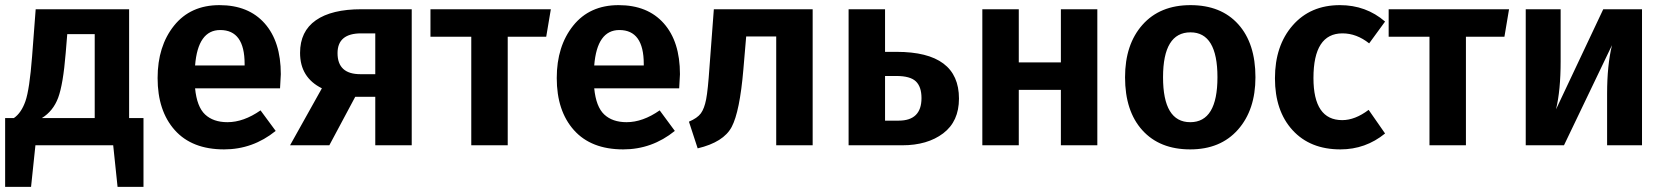

<svg xmlns="http://www.w3.org/2000/svg" viewBox="-20 -566 6487 748"><path d="M349 -433H242L236 -360Q226 -237 206.5 -185Q187 -133 143 -106H349ZM539 -106V162H438L421 0H118L101 162H0V-106H34Q63 -126 79 -171.5Q95 -217 105 -346L119 -530H483V-106Z M933 -311V-317Q933 -449 838 -449Q751 -449 740 -311ZM1074 -277Q1074 -267 1071 -222H740Q747 -150 779 -120Q811 -90 866 -90Q929 -90 995 -136L1054 -56Q965 16 853 16Q728 16 661 -59Q594 -134 594 -262Q594 -386 658 -466Q722 -546 835 -546Q948 -546 1011 -475Q1074 -404 1074 -277Z M1442 -277V-436H1387Q1295 -436 1295 -359Q1295 -277 1384 -277ZM1584 -530V0H1442V-189H1364L1263 0H1110L1234 -222Q1149 -264 1149 -360Q1149 -444 1210.5 -487Q1272 -530 1388 -530Z M2108 -423H1958V0H1816V-423H1657V-530H2126Z M2488 -311V-317Q2488 -449 2393 -449Q2306 -449 2295 -311ZM2629 -277Q2629 -267 2626 -222H2295Q2302 -150 2334 -120Q2366 -90 2421 -90Q2484 -90 2550 -136L2609 -56Q2520 16 2408 16Q2283 16 2216 -59Q2149 -134 2149 -262Q2149 -386 2213 -466Q2277 -546 2390 -546Q2503 -546 2566 -475Q2629 -404 2629 -277Z M3146 -530V0H3004V-424H2887L2876 -295Q2862 -131 2830.5 -71.5Q2799 -12 2698 12L2664 -92Q2697 -106 2710.5 -124.5Q2724 -143 2731 -179Q2738 -215 2744 -304L2761 -530Z M3428 -96H3481Q3570 -96 3570 -184Q3570 -228 3548 -249Q3526 -270 3472 -270H3428ZM3428 -364H3473Q3716 -364 3716 -182Q3716 -93 3654.5 -46.5Q3593 0 3495 0H3286V-530H3428Z M4113 -216H3949V0H3807V-530H3949V-323H4113V-530H4255V0H4113Z M4618 -440Q4511 -440 4511 -265Q4511 -90 4617 -90Q4723 -90 4723 -265Q4723 -440 4618 -440ZM4871 -265Q4871 -138 4803 -61Q4735 16 4617 16Q4498 16 4430.5 -58.5Q4363 -133 4363 -265Q4363 -393 4431 -469.5Q4499 -546 4618 -546Q4737 -546 4804 -471.5Q4871 -397 4871 -265Z M5200 -546Q5302 -546 5376 -482L5314 -397Q5265 -436 5210 -436Q5097 -436 5097 -262Q5097 -98 5209 -98Q5259 -98 5312 -138L5376 -46Q5300 16 5202 16Q5084 16 5015.5 -59Q4947 -134 4947 -261Q4947 -388 5016 -467Q5085 -546 5200 -546Z M5841 -423H5691V0H5549V-423H5390V-530H5859Z M6377 0H6241V-201Q6241 -312 6260 -390L6073 0H5924V-530H6060V-327Q6060 -214 6042 -140L6226 -530H6377Z"/></svg>

Font: FiraSans
Style: Regular
Weight: 600
Designer: Carrois Corporate & Edenspiekermann AG
Foundry: Carrois Corporate GbR & Edenspiekermann AG
Version: Version 3.106;PS 003.106;hotconv 1.0.70;makeotf.lib2.5.58329